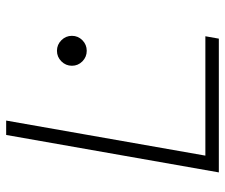

<svg xmlns="http://www.w3.org/2000/svg" viewBox="-74 -660 733 626"><g transform="rotate(-90 293.0 -346.5)"><path d="M44.4 0 166.5 -693.4H213.4L99.1 -43.9H488.3L480.5 0ZM440.9 -430.7Q420.9 -430.7 406.5 -444.8Q392.1 -459 392.1 -479Q392.1 -499 406.5 -513.4Q420.9 -527.8 440.9 -527.8Q460.9 -527.8 475.3 -513.4Q489.7 -499 489.7 -479Q489.7 -459 475.3 -444.8Q460.9 -430.7 440.9 -430.7Z"/></g></svg>

Font: CaskaydiaCove NFP ExtraLight
Style: Italic
Weight: 200
Italic angle: -10°
Designer: Aaron Bell
Foundry: Saja Typeworks
Version: Version 2111.001; VTT 6.35;Nerd Fonts 3.1.1